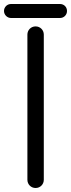

<svg xmlns="http://www.w3.org/2000/svg" viewBox="-47 -940 355 960"><path d="M90 -41C90 -18 108 0 131 0C154 0 172 -18 172 -41V-767C172 -790 154 -808 131 -808C108 -808 90 -790 90 -767ZM-27 -885C-27 -866 -11 -850 8 -850H253C273 -850 288 -866 288 -885C288 -905 273 -920 253 -920H8C-11 -920 -27 -905 -27 -885Z"/></svg>

Font: Fabada
Style: Regular
Weight: 400
Designer: deFharo
Foundry: deFharo.com
Version: Version 4.000 2011 initial release